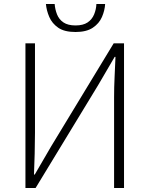

<svg xmlns="http://www.w3.org/2000/svg" viewBox="-20 -946 751 966"><path d="M108 0V-728H156V-278Q156 -226 154.5 -173.5Q153 -121 151 -68H155L237 -209L552 -728H604V0H554V-455Q554 -508 556.5 -558Q559 -608 561 -660H557L474 -518L159 0ZM360 -785Q304 -785 273 -806.5Q242 -828 228 -860.5Q214 -893 211 -926H255Q257 -899 267 -873.5Q277 -848 299.5 -833Q322 -818 360 -818Q398 -818 420.5 -833Q443 -848 453.5 -873.5Q464 -899 465 -926H509Q507 -893 493 -860.5Q479 -828 447 -806.5Q415 -785 360 -785Z"/></svg>

Font: Noto Sans KR ExtraLight
Style: Regular
Weight: 250
Designer: Ryoko NISHIZUKA  (kana, bopomofo & ideographs); Paul D. Hunt (Latin, Greek & Cyrillic); Sandoll Communications , Soo-you
Foundry: Adobe
Version: Version 2.004-H2;hotconv 1.0.118;makeotfexe 2.5.65603